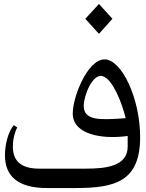

<svg xmlns="http://www.w3.org/2000/svg" viewBox="-20 -950 740 970"><path d="M548 -855 480 -930 411 -855 480 -779ZM508 -650C419 -650 341 -445 348 -366C356 -275 486 -244 625 -263V-209C625 -109 512 -98 414 -98H178C80 -98 45 -142 45 -210C45 -252 58 -290 67 -306L50 -318C21 -285 5 -218 5 -166C5 -61 69 0 218 0H362C562 0 688 -33 688 -258C688 -450 596 -650 508 -650ZM403 -415C403 -467 448 -581 499 -565C549 -550 595 -434 615 -353C491 -344 403 -338 403 -415Z"/></svg>

Font: Kawkab Mono Light
Style: Bold
Weight: 400
Monospace: yes
Designer: Abdullah Arif
Foundry: Abdullah Arif
Version: Version 1.000;PS 000.500;hotconv 1.0.88;makeotf.lib2.5.64775